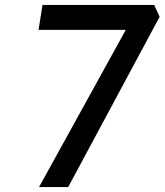

<svg xmlns="http://www.w3.org/2000/svg" viewBox="-20 -757 666 777"><path d="M138 0 489 -636H136L152 -737H604L626 -689L256 0Z"/></svg>

Font: Exo Thin Medium
Style: Italic
Weight: 500
Italic angle: -9°
Version: Version 2.000